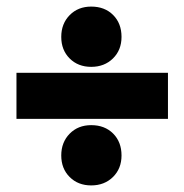

<svg xmlns="http://www.w3.org/2000/svg" viewBox="-20 -620 560 583"><path d="M349 -508Q349 -468 323 -442.5Q297 -417 257 -417Q217 -417 191.5 -442.5Q166 -468 166 -508Q166 -548 191.5 -574Q217 -600 257 -600Q298 -600 323.5 -574.5Q349 -549 349 -508ZM30 -399H490V-259H30ZM349 -148Q349 -108 323 -82.5Q297 -57 257 -57Q217 -57 191.5 -82.5Q166 -108 166 -148Q166 -188 191.5 -214Q217 -240 257 -240Q298 -240 323.5 -214.5Q349 -189 349 -148Z"/></svg>

Font: TypoPRO Montserrat Alternates
Style: Regular
Weight: 900
Designer: Julieta Ulanovsky
Foundry: Julieta Ulanovsky
Version: Version 6.001